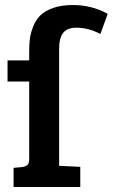

<svg xmlns="http://www.w3.org/2000/svg" viewBox="-20 -743 448 763"><path d="M96 -112V-419H10V-503H96V-541Q96 -569 99 -591Q102 -613 112.5 -639Q123 -665 141 -682.5Q159 -700 191.5 -711.5Q224 -723 269 -723Q345 -723 408 -688L379 -608Q331 -633 284 -633Q247 -633 231 -612.5Q215 -592 215 -550V-84L299 -80V0H34V-76L67 -79Q82 -81 89 -87.5Q96 -94 96 -112Z"/></svg>

Font: Bree Serif
Style: Regular
Weight: 400
Designer: Veronika Burian, Jos Scaglione
Foundry: TypeTogether
Version: Version 1.001